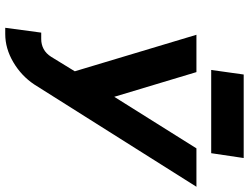

<svg xmlns="http://www.w3.org/2000/svg" viewBox="-126 -784 928 715"><g transform="rotate(90 337.5 -426.0)"><path d="M109 -694 245 -241 191 -153Q179 -134 162 -125Q145 -116 125 -116H101L83 18H106Q160 18 211 -12Q262 -42 294 -90L675 -694H532L340 -388L248 -694ZM240 -749H550L568 -870H257Z"/></g></svg>

Font: Unageo
Style: Bold-Italic
Weight: 700
Designer: Richard Sepsi
Foundry: Richard Sepsi
Version: Version 2.000